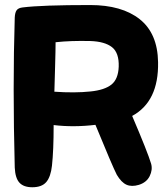

<svg xmlns="http://www.w3.org/2000/svg" viewBox="-20 -706 683 781"><path d="M368.2 -198.2Q279.3 -187.5 198.2 -197.3Q198.2 -93.8 191.4 -32.2Q186.5 12.7 168.5 34.2Q150.4 55.7 111.3 55.7Q76.2 55.7 59.1 37.1Q42 18.6 40 -24.4Q31.2 -356.4 40 -634.8Q41 -655.3 47.9 -664.6Q54.7 -673.8 72.3 -675.8Q150.4 -685.5 346.7 -685.5Q475.6 -685.5 548.3 -627.9Q621.1 -570.3 623 -453.1Q626 -293 517.6 -234.4Q581.1 -85.9 594.7 -40Q601.6 -15.6 588.9 10.3Q576.2 36.1 544.9 45.9Q515.6 54.7 494.6 45.4Q473.6 36.1 455.1 4.9Q437.5 -29.3 368.2 -198.2ZM206.1 -534.2Q206.1 -503.9 204.1 -435.1Q202.1 -366.2 201.2 -333Q284.2 -327.1 348.6 -334Q405.3 -339.8 433.1 -361.8Q460.9 -383.8 462.9 -434.6Q464.8 -491.2 435.5 -514.2Q406.2 -537.1 347.7 -539.1Q267.6 -541 206.1 -534.2Z"/></svg>

Font: Gen Jyuu GothicX Heavy
Style: Bold
Weight: 900
Designer: [Source Han Sans]
Ryoko NISHIZUKA  (kana & ideographs); Paul D. Hunt (Latin, Greek & Cyrillic); Wenlong ZHANG  (bopomofo
Version: Version 1.002.20150607